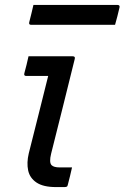

<svg xmlns="http://www.w3.org/2000/svg" viewBox="-20 -761 507 781"><path d="M96 -532H276Q287 -532 284 -521Q260 -425 236.5 -329.5Q213 -234 188 -136Q179 -100 190 -89Q199 -80 223 -80H273Q269 -63 265 -45.5Q261 -28 256 -10Q255 -3 251 -1.5Q247 0 242 0H208Q156 0 128.5 -18.5Q101 -37 94.5 -68Q88 -99 97 -137Q117 -218 137 -296Q157 -374 176 -452H87Q76 -452 79 -463Q84 -480 88 -497.5Q92 -515 96 -532ZM116 -741H457Q469 -741 466 -730Q462 -711 457.5 -695Q453 -679 448 -660H107Q96 -660 99 -671Q104 -691 108 -707Q112 -723 116 -741Z"/></svg>

Font: Recursive Sn Lnr St
Style: Italic
Weight: 400
Italic angle: -15°
Version: Version 1.079;hotconv 1.0.112;makeotfexe 2.5.65598; ttfautoh